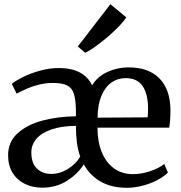

<svg xmlns="http://www.w3.org/2000/svg" viewBox="-20 -882 860 913"><path d="M18.5 -144Q18.5 -207.5 64 -248.5Q109.5 -289.5 182.5 -308.8Q255.5 -328 341 -329V-357.5Q340 -409.5 331 -436.8Q322 -464 299.2 -475.8Q276.5 -487.5 232 -487.5Q197.5 -487.5 166.2 -479.8Q135 -472 111.8 -462Q88.5 -452 59 -437L36 -483Q51.5 -496.5 87 -514.5Q122.5 -532.5 168.5 -545.5Q214.5 -558.5 259.5 -558.5Q320 -558.5 359.8 -537.2Q399.5 -516 418 -476Q441 -516 488.8 -538.8Q536.5 -561.5 592.5 -561.5Q685.5 -561.5 736.8 -510.5Q788 -459.5 790.5 -364.5Q790.5 -303.5 784.5 -275H443.5Q443.5 -210.5 463.2 -160.5Q483 -110.5 521 -82.2Q559 -54 612.5 -54Q653 -54 694.8 -68.2Q736.5 -82.5 761 -102L778.5 -61.5Q760 -42.5 728.8 -26Q697.5 -9.5 659.2 0.8Q621 11 583 11Q511 11 459.2 -18.2Q407.5 -47.5 378.5 -100.5Q349.5 -54.5 298.2 -22Q247 10.5 181 10.5Q136.5 10.5 99.5 -7Q62.5 -24.5 40.5 -59.2Q18.5 -94 18.5 -144ZM682 -324Q684 -340.5 684 -366Q684 -434 658.5 -472.2Q633 -510.5 577 -510.5Q539.5 -510.5 509.8 -489.5Q480 -468.5 462.2 -426.2Q444.5 -384 444 -322.5ZM361.5 -137Q350.5 -167.5 345.8 -203Q341 -238.5 341 -283.5Q273.5 -283 225.5 -266.8Q177.5 -250.5 153.2 -222Q129 -193.5 129 -157.5Q129 -106.5 155.2 -80.8Q181.5 -55 224.5 -55Q265 -55 303 -78.8Q341 -102.5 361.5 -137ZM384.5 -631.5 350 -661 505 -862 580.5 -799.5Q566 -776 529.5 -740.8Q493 -705.5 452.2 -674.5Q411.5 -643.5 386 -631.5Z"/></svg>

Font: Merriweather 12pt
Style: Regular
Weight: 400
Designer: Eben Sorkin
Foundry: Eben Sorkin
Version: Version 2.100